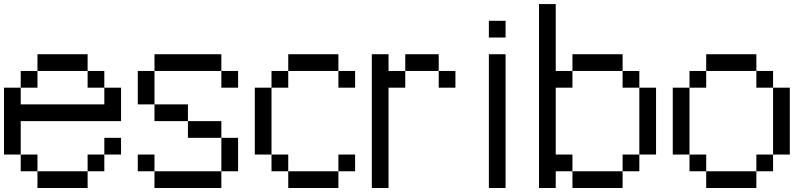

<svg xmlns="http://www.w3.org/2000/svg" viewBox="-20 -937 4040 957"><path d="M0 -166.7V-500H83.3V-416.7H500V-500H583.3V-333.3H83.3V-166.7ZM166.7 -166.7V-83.3H83.3V-166.7ZM166.7 -83.3H416.7V0H166.7ZM166.7 -583.3V-500H83.3V-583.3ZM166.7 -666.7H416.7V-583.3H166.7ZM500 -166.7V-83.3H416.7V-166.7ZM500 -250H583.3V-166.7H500ZM500 -583.3V-500H416.7V-583.3Z M666.7 -83.3V-166.7H750V-83.3ZM666.7 -416.7V-583.3H750V-416.7ZM1166.7 -83.3H1083.3V-250H1166.7ZM1166.7 -583.3V-500H1083.3V-583.3ZM750 -83.3H1083.3V0H750ZM750 -416.7H916.7V-333.3H750ZM750 -583.3V-666.7H1083.3V-583.3ZM916.7 -333.3H1083.3V-250H916.7Z M1250 -166.7V-500H1333.3V-166.7ZM1333.3 -166.7H1416.7V-83.3H1333.3ZM1333.3 -500V-583.3H1416.7V-500ZM1416.7 -83.3H1666.7V0H1416.7ZM1416.7 -583.3V-666.7H1666.7V-583.3ZM1666.7 -83.3V-166.7H1750V-83.3ZM1666.7 -583.3H1750V-500H1666.7Z M1833.3 0V-666.7H1916.7V-583.3H2000V-500H1916.7V0ZM2000 -583.3V-666.7H2166.7V-583.3ZM2166.7 -583.3H2250V-500H2166.7Z M2416.7 0V-666.7H2500V0ZM2416.7 -750V-833.3H2500V-750Z M2666.7 0V-916.7H2750V-583.3H2833.3V-500H2750V-166.7H2833.3V-83.3H2750V0ZM2833.3 -83.3H3083.3V0H2833.3ZM2833.3 -583.3V-666.7H3083.3V-583.3ZM3166.7 -166.7V-83.3H3083.3V-166.7ZM3166.7 -583.3V-500H3083.3V-583.3ZM3166.7 -500H3250V-166.7H3166.7Z M3333.3 -166.7V-500H3416.7V-166.7ZM3416.7 -166.7H3500V-83.3H3416.7ZM3416.7 -500V-583.3H3500V-500ZM3500 -83.3H3750V0H3500ZM3500 -583.3V-666.7H3750V-583.3ZM3750 -83.3V-166.7H3833.3V-83.3ZM3750 -583.3H3833.3V-500H3750ZM3833.3 -166.7V-500H3916.7V-166.7Z"/></svg>

Font: Galmuri11 Regular
Style: Regular
Weight: 400
Designer: Minseo Lee (Quiple)
Version: Version 2.356;hotconv 1.1.0;makeotfexe 2.6.0 DEVELOPMENT